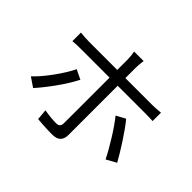

<svg xmlns="http://www.w3.org/2000/svg" viewBox="-170 -1047 1339 1339"><g transform="rotate(45 500.0 -377.0)"><path d="M561.9 -784.2Q560.9 -777.2 559.4 -764.3Q558 -751.5 556.9 -737.6Q555.8 -723.7 555.8 -712.8Q555.8 -686.7 555.8 -652.4Q555.8 -618.1 555.8 -585.1Q555.8 -552.1 555.8 -527.4Q555.8 -507.4 555.8 -469.3Q555.8 -431.3 555.8 -383.5Q555.8 -335.8 555.8 -285.1Q555.8 -234.4 555.8 -187.5Q555.8 -140.6 555.8 -104.4Q555.8 -68.2 555.8 -50Q555.8 -10.8 535.8 9.3Q515.9 29.4 470.1 29.4Q449.2 29.4 423.7 28.4Q398.1 27.4 373.3 25.7Q348.5 24 327.8 22.2L320.7 -57.3Q353.9 -51.3 385.3 -48.4Q416.6 -45.6 436.4 -45.6Q456.6 -45.6 465.7 -55Q474.7 -64.3 475.1 -83.9Q475.1 -97.6 475.3 -131.9Q475.5 -166.3 475.5 -212.1Q475.5 -257.9 475.5 -308.1Q475.5 -358.3 475.5 -403.8Q475.5 -449.3 475.5 -482.3Q475.5 -515.4 475.5 -527.4Q475.5 -544.8 475.5 -578.8Q475.5 -612.9 475.5 -650.1Q475.5 -687.3 475.5 -713.2Q475.5 -729.3 473.1 -751.3Q470.7 -773.2 468.3 -784.2ZM112.3 -615.7Q133.5 -613.4 153.5 -611.8Q173.4 -610.2 197 -610.2Q209.4 -610.2 246.4 -610.2Q283.3 -610.2 335.7 -610.2Q388.1 -610.2 448.3 -610.2Q508.4 -610.2 568.7 -610.2Q629.1 -610.2 681.5 -610.2Q733.9 -610.2 770.7 -610.2Q807.5 -610.2 820.2 -610.2Q837.7 -610.2 860.6 -611.6Q883.4 -613 902 -615.4V-532.4Q882.5 -533.8 861 -534.2Q839.5 -534.5 821.2 -534.5Q808.5 -534.5 771.9 -534.5Q735.3 -534.5 682.9 -534.5Q630.5 -534.5 570.3 -534.5Q510.2 -534.5 450.1 -534.5Q389.9 -534.5 337.3 -534.5Q284.7 -534.5 247.7 -534.5Q210.8 -534.5 197.7 -534.5Q175 -534.5 153.8 -533.9Q132.5 -533.2 112.3 -531.2ZM342.3 -380.2Q326.1 -348.1 302.6 -310.1Q279 -272.1 251.5 -233.8Q224 -195.6 197.6 -162.4Q171.1 -129.2 149.9 -106L81.1 -152.9Q106.1 -175.7 133.4 -207.9Q160.6 -240.1 186.8 -276.2Q213 -312.4 235.1 -348Q257.2 -383.6 272 -414.1ZM760 -413.7Q780.2 -389.7 803.8 -356.5Q827.5 -323.3 851.8 -286.1Q876.1 -248.9 897.1 -214Q918.1 -179.1 933.1 -152.1L859.4 -111.3Q844.8 -141 824.3 -177Q803.8 -213 780.8 -250Q757.8 -287 734.6 -320.2Q711.5 -353.4 692.1 -377Z"/></g></svg>

Font: Noto Sans JP
Style: Regular
Weight: 100
Designer: Ryoko NISHIZUKA 西塚涼子 (kana, bopomofo & ideographs); Paul D. Hunt (Latin, Greek & Cyrillic); Sandoll Communications 산돌커뮤니
Foundry: Adobe
Version: Version 2.004;hotconv 1.0.118;makeotfexe 2.5.65603